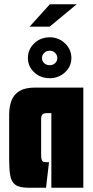

<svg xmlns="http://www.w3.org/2000/svg" viewBox="-20 -881 436 901"><path d="M113 0Q71 0 52 -14Q33 -28 28 -57.5Q23 -87 23 -133V-343Q23 -382 34.5 -410.5Q46 -439 72.5 -454.5Q99 -470 144 -470H371V0H221V-350H197Q189 -350 183.5 -347Q178 -344 175.5 -338Q173 -332 173 -322V-155Q173 -138 176 -130.5Q179 -123 184.5 -121.5Q190 -120 199 -120H210L196 0ZM214 -514Q170 -514 140.5 -541.5Q111 -569 111 -609Q111 -649 140.5 -677.5Q170 -706 214 -706Q255 -706 285 -677.5Q315 -649 315 -609Q315 -569 285 -541.5Q255 -514 214 -514ZM214 -575Q228 -575 238.5 -584.5Q249 -594 249 -609Q249 -623 238.5 -633Q228 -643 214 -643Q198 -643 187.5 -633Q177 -623 177 -609Q177 -594 187.5 -584.5Q198 -575 214 -575ZM119 -756 214 -861H340L213 -756Z"/></svg>

Font: Smooch Sans Thin Black
Style: Regular
Weight: 900
Version: Version 1.010